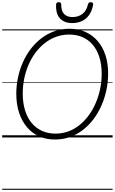

<svg xmlns="http://www.w3.org/2000/svg" viewBox="-20 -1257 1050 1756"><path d="M483 19Q403 19 338 -10Q273 -39 226.5 -94Q180 -149 154.5 -226Q129 -303 129 -400Q129 -475 144.5 -548Q160 -621 189.5 -687.5Q219 -754 261.5 -809.5Q304 -865 358 -906.5Q412 -948 477 -971Q542 -994 617 -994Q697 -994 761.5 -965Q826 -936 872.5 -882.5Q919 -829 944 -753.5Q969 -678 969 -585Q969 -509 953.5 -435Q938 -361 908.5 -293.5Q879 -226 836.5 -169Q794 -112 740 -70Q686 -28 621.5 -4.5Q557 19 483 19ZM487 -35Q551 -35 607 -56Q663 -77 710 -115.5Q757 -154 794 -205.5Q831 -257 857 -318.5Q883 -380 896.5 -447Q910 -514 910 -582Q910 -667 889 -733.5Q868 -800 829 -846.5Q790 -893 735.5 -917Q681 -941 613 -941Q550 -941 493.5 -920.5Q437 -900 389.5 -862.5Q342 -825 304.5 -775Q267 -725 241 -664.5Q215 -604 201.5 -537.5Q188 -471 188 -402Q188 -316 209 -248Q230 -180 269.5 -132.5Q309 -85 364 -60Q419 -35 487 -35ZM641 -1046Q568 -1046 528.5 -1088.5Q489 -1131 493 -1217Q494 -1227 500 -1232Q506 -1237 518 -1237Q529 -1237 534.5 -1231.5Q540 -1226 540 -1217Q539 -1158 566 -1129.5Q593 -1101 643 -1101Q698 -1101 735 -1130.5Q772 -1160 784 -1216Q788 -1227 793 -1232Q798 -1237 810 -1237Q822 -1237 828 -1231Q834 -1225 832 -1216Q822 -1158 795.5 -1120.5Q769 -1083 729.5 -1064.5Q690 -1046 641 -1046ZM0 469H1010V479H0ZM0 -20H1010V0H0ZM0 -505H1010V-500H0ZM0 -989H1010V-979H0Z"/></svg>

Font: Playwrite DE VA Guides
Style: Regular
Weight: 400
Designer: Veronika Burian, José Scaglione
Foundry: TypeTogether
Version: Version 1.003